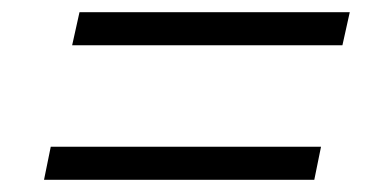

<svg xmlns="http://www.w3.org/2000/svg" viewBox="-20 -447 640 314"><path d="M98 -373 110 -427H552L540 -373ZM52 -153 63 -207H505L494 -153Z"/></svg>

Font: Radio Canada Light
Style: Italic
Weight: 300
Italic angle: -12°
Designer: Charles Daoud, Etienne Aubert Bonn, Alexandre Saumier Demers, Jacques Le Bailly
Foundry: Radio-Canada
Version: Version 2.104; ttfautohint (v1.8.4.7-5d5b);gftools[0.9.28.de